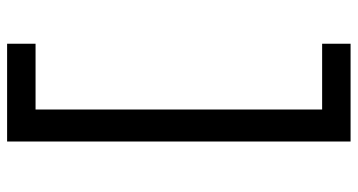

<svg xmlns="http://www.w3.org/2000/svg" viewBox="-253 -610 1006 540"><g transform="rotate(90 250.0 -340.0)"><path d="M103 143V63H288V-743H103V-823H378V143Z"/></g></svg>

Font: Iosevka Curly Slab Medium
Style: Regular
Weight: 500
Monospace: yes
Designer: Belleve Invis
Foundry: Belleve Invis
Version: Version 22.1.2; ttfautohint (v1.8.4)